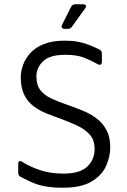

<svg xmlns="http://www.w3.org/2000/svg" viewBox="-20 -867 595 897"><path d="M274 10Q227 10 193.5 4Q160 -2 133 -13.5Q106 -25 76 -41Q65 -47 65 -60V-101Q65 -111 70.5 -113.5Q76 -116 84 -111Q117 -89 166 -72.5Q215 -56 277 -56Q353 -56 387.5 -88.5Q422 -121 422 -171Q422 -213 399 -238.5Q376 -264 340 -280.5Q304 -297 264 -312Q230 -324 196.5 -337.5Q163 -351 136 -371.5Q109 -392 93 -424.5Q77 -457 77 -506Q77 -533 87.5 -563Q98 -593 121.5 -619Q145 -645 184.5 -661Q224 -677 281 -677Q318 -677 344 -672Q370 -667 393.5 -658Q417 -649 444 -636Q456 -630 456 -617V-578Q456 -569 450.5 -565.5Q445 -562 437 -567Q405 -585 371.5 -598Q338 -611 285 -611Q212 -611 181 -580.5Q150 -550 150 -511Q150 -470 168.5 -446Q187 -422 220.5 -406.5Q254 -391 298 -376Q333 -364 368 -349.5Q403 -335 431.5 -313.5Q460 -292 477.5 -259.5Q495 -227 495 -179Q495 -134 475 -90.5Q455 -47 407 -18.5Q359 10 274 10ZM282 -732Q273 -732 269.5 -737.5Q266 -743 270 -751L312 -835Q318 -847 331 -847H368Q378 -847 381 -841.5Q384 -836 378 -828L316 -742Q309 -732 297 -732Z"/></svg>

Font: Pitagon Sans
Style: Regular
Weight: 400
Designer: Travis Tran
Foundry: Pitagon
Version: Version 1.001; ttfautohint (v1.8.4.7-5d5b);gftools[0.9.26]